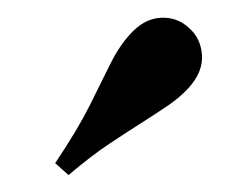

<svg xmlns="http://www.w3.org/2000/svg" viewBox="-20 -687 264 221"><path d="M58.9 -485.5 43.5 -499.2Q69.4 -537.9 83.1 -565.3Q96.8 -592.7 106.5 -612.5Q116.1 -632.3 129 -646.8Q145.2 -665.3 164.5 -666.5Q183.9 -667.7 197.6 -654.8Q211.3 -642.7 212.5 -623.4Q213.7 -604 196.8 -585.5Q187.1 -575 174.2 -566.1Q161.3 -557.3 144.8 -546.8Q128.2 -536.3 106.9 -522.2Q85.5 -508.1 58.9 -485.5Z"/></svg>

Font: Playfair 12pt Medium
Style: Regular
Weight: 500
Designer: Claus Eggers Sørensen
Foundry: Claus Eggers Sørensen
Version: Version 2.000;gftools[0.9.28]